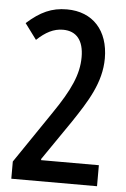

<svg xmlns="http://www.w3.org/2000/svg" viewBox="-52 -763 525 801"><g transform="rotate(5 210.0 -362.0)"><path d="M26 -72V0H385V-88H143V-93L257 -259C317 -349 371 -432 371 -534C371 -650 305 -724 196 -724C132 -724 85 -702 29 -652L78 -586C114 -620 148 -638 187 -638C244 -638 274 -600 274 -531C274 -458 243 -391 174 -290Z"/></g></svg>

Font: Noto Sans Gurmukhi UI ExtraCondensed Medium
Style: Regular
Weight: 500
Width: 2
Designer: Jelle Bosma - Monotype Design Team
Foundry: Monotype Imaging Inc.
Version: Version 2.004